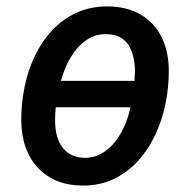

<svg xmlns="http://www.w3.org/2000/svg" viewBox="-20 -567 583 596"><path d="M237 9Q150 9 98 -46Q46 -101 46 -196Q46 -247 56.5 -298Q67 -349 88.5 -394Q110 -439 142.5 -473.5Q175 -508 217.5 -527.5Q260 -547 313 -547Q374 -547 417 -521.5Q460 -496 482 -451Q504 -406 504 -346Q504 -295 493.5 -244Q483 -193 461.5 -147.5Q440 -102 408 -67Q376 -32 333.5 -11.5Q291 9 237 9ZM245 -77Q268 -77 289.5 -87.5Q311 -98 329.5 -118Q348 -138 362.5 -167.5Q377 -197 385 -234H153Q152 -223 151.5 -213.5Q151 -204 151 -193Q151 -138 175.5 -107.5Q200 -77 245 -77ZM398 -316Q398 -324 398 -330Q398 -336 399 -344Q399 -397 377.5 -429Q356 -461 308 -461Q275 -461 248 -442.5Q221 -424 201 -391.5Q181 -359 169 -316Z"/></svg>

Font: Noto Sans Display Medium
Style: Italic
Weight: 500
Italic angle: -12°
Designer: Monotype Design Team
Foundry: Monotype Imaging Inc.
Version: Version 2.003